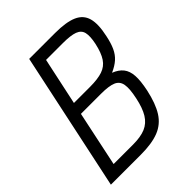

<svg xmlns="http://www.w3.org/2000/svg" viewBox="-223 -923 1047 1047"><g transform="rotate(-45 300.0 -400.0)"><path d="M15.5 0 185.5 -800H385Q470.5 -800 516.8 -779.5Q563 -759 575.5 -713.2Q588 -667.5 571 -590.5Q561.5 -544.5 547.5 -514.2Q533.5 -484 511 -463.8Q488.5 -443.5 451.5 -427Q488.5 -412.5 507.5 -388.2Q526.5 -364 529 -324.8Q531.5 -285.5 518.5 -223.5Q500.5 -140 469.5 -91Q438.5 -42 385.2 -21Q332 0 246.5 0ZM105.5 -69H255Q314 -69 351 -84.5Q388 -100 410.5 -136.5Q433 -173 446 -235.5Q459.5 -298 453.5 -331Q447.5 -364 417.8 -376.2Q388 -388.5 329 -388.5H173ZM188 -457.5H312.5Q372 -457.5 408.2 -469.8Q444.5 -482 465.5 -513.5Q486.5 -545 499 -602.5Q509.5 -652.5 503 -680.5Q496.5 -708.5 466.5 -719.8Q436.5 -731 377 -731H246.5Z"/></g></svg>

Font: Victor Mono Thin
Style: Italic
Weight: 100
Italic angle: -12°
Monospace: yes
Designer: Rune Bjørnerås
Version: Version 1.561;gftools[0.9.30]